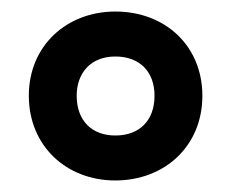

<svg xmlns="http://www.w3.org/2000/svg" viewBox="-20 -744 402 333"><path d="M180 -431C265 -431 331 -490 331 -578C331 -664 267 -724 180 -724C96 -724 30 -665 30 -578C30 -491 95 -431 180 -431ZM180 -509C139 -509 113 -535 113 -578C113 -617 137 -646 180 -646C223 -646 248 -619 248 -578C248 -535 222 -509 180 -509Z"/></svg>

Font: Noto Sans Armenian ExtraCondensed
Style: Regular
Weight: 400
Width: 2
Designer: Monotype Design Team
Foundry: Monotype Imaging Inc.
Version: Version 2.008